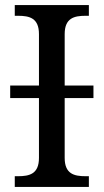

<svg xmlns="http://www.w3.org/2000/svg" viewBox="-20 -734 407 754"><path d="M38 0H329V-42H316C271 -42 234 -51 234 -114V-349H347V-398H234V-600C234 -663 271 -672 316 -672H329V-714H38V-672H51C96 -672 133 -663 133 -600V-398H20V-349H133V-114C133 -51 96 -42 51 -42H38Z"/></svg>

Font: Noto Serif Thai
Style: Regular
Weight: 400
Designer: Monotype Design Team
Foundry: Monotype Imaging Inc.
Version: Version 1.901